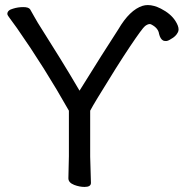

<svg xmlns="http://www.w3.org/2000/svg" viewBox="-20 -729 725 758"><path d="M339 -7Q339 9 314 9Q294 9 273 1Q250 -8 250 -25L252 -112V-292Q156 -462 47 -618Q26 -647 20 -655Q9 -669 9 -674Q9 -689 32 -695Q51 -701 72 -701Q93 -701 99 -692Q107 -679 116 -662Q125 -645 150 -606L217 -499Q256 -436 294 -371Q389 -524 447 -613Q492 -690 543 -706Q553 -709 563 -709Q564 -709 564 -709Q587 -709 615 -695Q654 -675 672 -647Q685 -627 685 -613Q685 -606 682 -601Q674 -585 655 -575Q643 -567 635.5 -567Q628 -567 624 -569Q613 -575 608 -595Q605 -618 578 -632Q575 -634 571 -634Q563 -634 552.5 -626Q542 -618 493 -545Q444 -472 365 -342Q345 -309 336 -292V-111Z"/></svg>

Font: Moon Stars Kai
Style: Bold
Weight: 700
Designer: GuiWonder
Version: Version 1.101